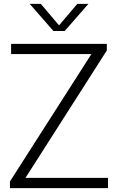

<svg xmlns="http://www.w3.org/2000/svg" viewBox="-20 -965 605 985"><path d="M31 0V-34L459 -703.5L465 -687.5H37V-740H528V-706L100.5 -36.5L94.5 -52.5H534V0ZM254 -806 132.5 -945H189.5L290.5 -826H275.5L376.5 -945H433.5L312 -806Z"/></svg>

Font: Encode Sans Condensed Thin Light
Style: Regular
Weight: 300
Version: Version 3.002